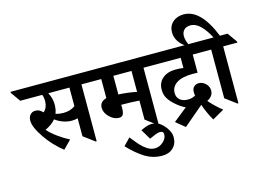

<svg xmlns="http://www.w3.org/2000/svg" viewBox="-212 -1172 2389 1742"><g transform="rotate(-15 983.0 -300.5)"><path d="M702.6 -521H569.8V13.2H560.5L457 -64V-232.4Q430.7 -225.1 401.4 -225.1Q360.4 -225.1 319.8 -239.7Q279.3 -254.4 247.1 -278.8Q213.9 -237.3 148.9 -207Q179.7 -170.4 234.1 -130.9Q288.6 -91.3 341.3 -64.5L266.1 11.7Q173.8 -60.1 105 -160.6Q36.1 -261.2 36.1 -322.3Q36.1 -356.9 54.7 -377.7Q73.2 -398.4 103 -398.4Q124 -398.4 139.6 -390.6Q155.3 -382.8 171.9 -364.7Q191.9 -379.9 202.1 -405.3Q212.4 -430.7 212.4 -458.5Q212.4 -495.6 201.7 -521H-4.9L-69.3 -612.3V-622.1H638.2L702.6 -530.8ZM457 -521H258.3Q288.1 -467.8 288.1 -407.7Q288.1 -359.4 272.9 -323.2Q307.6 -313 345.7 -313Q413.1 -313 457 -346.7Z M1285.6 -521H1152.8V13.2H1143.6L1040 -64V-242.7Q970.2 -248.5 870.6 -248.5V-213.9Q870.6 -178.7 860.4 -158.9Q850.1 -139.2 822.8 -139.2Q774.9 -139.2 733.4 -179.9Q691.9 -220.7 691.9 -268.6Q691.9 -295.9 708.5 -315.2Q725.1 -334.5 755.9 -342.3V-521H638.2L573.7 -612.3V-622.1H1221.2L1285.6 -530.8ZM1040 -521H869.6V-346.2Q972.2 -339.8 1040 -324.2Z M801.8 122.1 865.7 56.6Q908.2 110.4 934.8 139.9Q961.4 169.4 994.9 190.9Q1028.3 212.4 1065.4 212.4Q1106.9 212.4 1142.6 181.2Q1178.2 149.9 1178.2 110.4Q1178.2 95.7 1170.7 88.4Q1163.1 81.1 1144 81.1Q1128.9 81.1 1104.7 90.3Q1080.6 99.6 1043.9 116.2L987.8 21.5Q1021 6.3 1043.9 -1.5Q1066.9 -9.3 1090.3 -9.3Q1132.8 -9.3 1164.3 11.2Q1195.8 31.7 1225.1 73.7Q1254.4 115.7 1254.4 157.7Q1254.4 219.2 1215.3 256.8Q1176.3 294.4 1112.8 294.4Q1022.9 294.4 947.5 246.3Q872.1 198.2 801.8 122.1Z M1366.2 -225.1Q1366.2 -185.5 1393.8 -161.6Q1421.4 -137.7 1467.8 -137.7Q1510.3 -137.7 1539.6 -156.7Q1536.1 -171.9 1536.1 -188Q1536.1 -222.2 1554.9 -239Q1573.7 -255.9 1599.6 -255.9Q1635.7 -255.9 1664.1 -228.3Q1692.4 -200.7 1692.4 -163.1Q1692.4 -134.8 1676.5 -113.8Q1660.6 -92.8 1633.8 -80.6Q1654.3 -55.7 1689.7 -21.7Q1725.1 12.2 1753.4 33.2L1643.1 96.2Q1627.4 71.8 1603.5 19.3Q1579.6 -33.2 1572.3 -60.5L1385.7 98.1L1300.8 28.8L1430.2 -74.7Q1393.1 -91.3 1349.1 -127.9Q1305.2 -164.6 1282.7 -200.9Q1260.3 -237.3 1260.3 -284.2Q1260.3 -351.6 1306.6 -390.9Q1353 -430.2 1430.7 -430.2Q1465.8 -430.2 1502 -424.8V-521H1221.2L1156.7 -612.3V-622.1H1710.4L1774.9 -530.8V-521H1615.2V-350.1L1570.3 -351.6Q1469.7 -351.6 1418 -317.9Q1366.2 -284.2 1366.2 -225.1Z M2034.2 -521H1901.4V13.2H1892.1L1788.6 -64V-521H1710.4L1646 -612.3V-622.1H1837.4Q1802.2 -691.9 1757.6 -737.1Q1712.9 -782.2 1663.1 -782.2Q1623.5 -782.2 1602.1 -760.5Q1580.6 -738.8 1580.6 -702.6Q1580.6 -663.6 1604 -616.7H1574.2Q1534.7 -641.1 1510 -679.7Q1485.4 -718.3 1485.4 -763.7Q1485.4 -821.8 1525.4 -858.2Q1565.4 -894.5 1629.4 -894.5Q1788.6 -894.5 1897.9 -622.1H1969.7L2034.2 -530.8Z"/></g></svg>

Font: Noto Serif Devanagari
Style: Bold
Weight: 700
Designer: Monotype Design Team
Foundry: Monotype Imaging Inc.
Version: Version 1.01